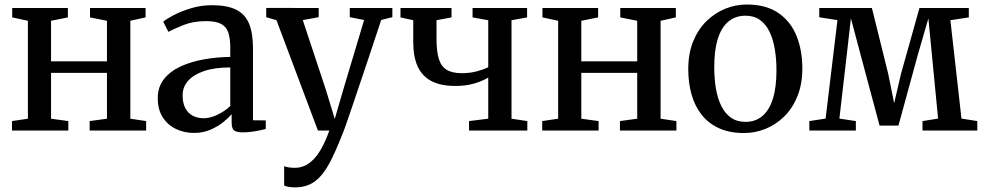

<svg xmlns="http://www.w3.org/2000/svg" viewBox="-20 -578 4362 850"><path d="M33 0V-42L103.5 -52.5V-486L34 -501V-542.5H280.5V-501L206 -486V-306.5H453.5V-486L378.5 -501V-542.5H624.5V-501L557 -486V-52.5L627 -42V0H377V-42L453.5 -52.5V-255.5H206V-52.5L282.5 -42V0Z M839 10.5Q796.5 10.5 760 -6.5Q723.5 -23.5 701 -57.8Q678.5 -92 678.5 -144Q678.5 -193.5 706 -228Q733.5 -262.5 779.5 -283.8Q825.5 -305 882.8 -315.2Q940 -325.5 999.5 -326V-366Q999.5 -408.5 990.5 -434.5Q981.5 -460.5 958.2 -472.5Q935 -484.5 892 -484.5Q836 -484.5 793.2 -467.5Q750.5 -450.5 725.5 -437L702.5 -482Q714.5 -492.5 746.8 -509.8Q779 -527 824 -541Q869 -555 919.5 -555Q986 -555 1025.8 -535Q1065.5 -515 1082.8 -472.8Q1100 -430.5 1100 -363.5V-45.5L1156.5 -45V-7Q1145.5 -4 1128.5 -0.5Q1111.5 3 1092 5.5Q1072.5 8 1055.5 8Q1029 8 1017.2 0Q1005.5 -8 1005.5 -36.5V-72.5Q994 -58.5 970.5 -39Q947 -19.5 913.5 -4.5Q880 10.5 839 10.5ZM881.5 -54.5Q910 -54.5 942.2 -69.8Q974.5 -85 999.5 -108.5V-279.5Q930.5 -279.5 883.5 -263.5Q836.5 -247.5 812.5 -220Q788.5 -192.5 788.5 -156Q788.5 -121 800.8 -98.5Q813 -76 834.2 -65.2Q855.5 -54.5 881.5 -54.5Z M1286 251.5Q1270.5 251.5 1257.8 249.2Q1245 247 1238 243.5V157.5Q1244.5 161 1258 163Q1271.5 165 1285.5 165Q1308 165 1328.5 156Q1349 147 1368.2 127.2Q1387.5 107.5 1404.8 76Q1422 44.5 1438 0H1387.5L1204 -488.5L1158.5 -502V-543L1391 -542.5V-502L1320.5 -489L1422.5 -181L1462 -51.5L1499.5 -180.5L1592 -489.5L1528.5 -502V-542.5H1717V-502L1667.5 -489.5Q1639.5 -404 1615 -331Q1590.5 -258 1570.5 -198.8Q1550.5 -139.5 1535.5 -95.2Q1520.5 -51 1510.5 -22.8Q1500.5 5.5 1496 15.5Q1466 93 1437.8 145.8Q1409.5 198.5 1373.8 225Q1338 251.5 1286 251.5Z M2056.5 0V-42L2141.5 -52.5V-234.5Q2125.5 -225 2104.2 -216.5Q2083 -208 2056.2 -202.8Q2029.5 -197.5 1995.5 -197.5Q1931 -197.5 1889.8 -219.2Q1848.5 -241 1829 -284Q1809.5 -327 1809.5 -391.5V-488.5L1753 -501V-542.5H1979V-501L1912.5 -488.5V-405Q1912.5 -350.5 1922.8 -317.2Q1933 -284 1957.5 -269Q1982 -254 2025 -254Q2060.5 -254 2092 -262.5Q2123.5 -271 2141.5 -280.5V-488.5L2072 -501V-542.5H2313.5V-501L2244.5 -488.5V-52.5L2314.5 -42V0Z M2380.5 0V-42L2451 -52.5V-486L2381.5 -501V-542.5H2628V-501L2553.5 -486V-306.5H2801V-486L2726 -501V-542.5H2972V-501L2904.5 -486V-52.5L2974.5 -42V0H2724.5V-42L2801 -52.5V-255.5H2553.5V-52.5L2630 -42V0Z M3027 -271.5Q3027 -341 3048.5 -394.2Q3070 -447.5 3107.2 -484Q3144.5 -520.5 3190.5 -539.2Q3236.5 -558 3286 -558Q3371.5 -558 3426 -520.5Q3480.5 -483 3506.2 -419.2Q3532 -355.5 3532 -275.5Q3532 -206 3510.5 -152.5Q3489 -99 3452 -62.5Q3415 -26 3368.8 -7.5Q3322.5 11 3273.5 11Q3209.5 11 3162.8 -10.5Q3116 -32 3086 -70.2Q3056 -108.5 3041.5 -160Q3027 -211.5 3027 -271.5ZM3280.5 -38.5Q3324 -38.5 3354.5 -63.8Q3385 -89 3401.2 -139.8Q3417.5 -190.5 3417.5 -266.5Q3417.5 -317 3410 -361Q3402.5 -405 3386.5 -438Q3370.5 -471 3344.2 -489.8Q3318 -508.5 3280.5 -508.5Q3236.5 -508.5 3205.5 -483.2Q3174.5 -458 3158.2 -407.5Q3142 -357 3142 -280Q3142 -229.5 3149.5 -185.5Q3157 -141.5 3173.5 -108.5Q3190 -75.5 3216.2 -57Q3242.5 -38.5 3280.5 -38.5Z M3563 0V-42L3635 -53L3687.5 -489L3607 -501.5V-542.5H3840L3912 -252L3938.5 -121L3969 -252L4050.5 -542.5H4269V-501L4187.5 -488.5L4236.5 -53L4306.5 -42V0H4064V-42L4133 -53L4105.5 -336.5L4090 -496.5L4044 -338L3957.5 -22H3874L3789 -339L3747 -497L3729 -338L3696 -53L3769 -42V0Z"/></svg>

Font: Merriweather 48pt
Style: Regular
Weight: 400
Version: Version 2.100